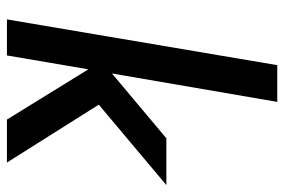

<svg xmlns="http://www.w3.org/2000/svg" viewBox="-153 -667 820 554"><g transform="rotate(90 257.0 -390.0)"><path d="M379 -460H514L282 -265L449 0H325L180 -235L140 0H36L168 -780H274L192 -303Z"/></g></svg>

Font: Jost* Medium
Style: Italic
Weight: 500
Italic angle: -10°
Version: Version 3.7